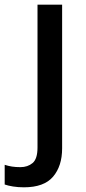

<svg xmlns="http://www.w3.org/2000/svg" viewBox="-77 -559 368 819"><path d="M25 240Q0 240 -21.5 236.5Q-43 233 -57 228V144Q-42 149 -26 151.5Q-10 154 10 154Q41 154 62 136.5Q83 119 83 70V-539H188V74Q188 149 149.5 194.5Q111 240 25 240Z"/></svg>

Font: Noto Sans Tai Tham Medium
Style: Regular
Weight: 500
Designer: Monotype Design Team 2013. Revised by David WIlliams 2020
Foundry: Monotype Imaging Inc.
Version: Version 2.002; ttfautohint (v1.8.4.7-5d5b)